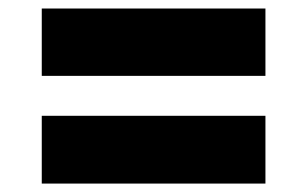

<svg xmlns="http://www.w3.org/2000/svg" viewBox="-20 -521 721 451"><path d="M78.1 -342.8V-501H603.5V-342.8ZM78.1 -89.8V-249H603.5V-89.8Z"/></svg>

Font: Inter 28pt Black
Style: Regular
Weight: 900
Designer: Rasmus Andersson
Foundry: rsms
Version: Version 4.001;git-66647c0bb